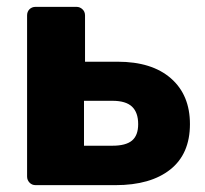

<svg xmlns="http://www.w3.org/2000/svg" viewBox="-20 -540 599 560"><path d="M84 0Q73 0 66 -7.5Q59 -15 59 -25V-495Q59 -506 66 -513Q73 -520 84 -520H203Q213 -520 220.5 -513Q228 -506 228 -495V-360H323Q423 -360 478.5 -311.5Q534 -263 534 -178Q534 -91 476.5 -45.5Q419 0 317 0ZM225 -115H308Q347 -115 365 -130Q383 -145 383 -178Q383 -212 365 -229Q347 -246 308 -246H225Z"/></svg>

Font: DVN-Rubik
Style: Bold
Weight: 700
Designer: Hubert and Fischer
Foundry: Hubert & Fischer
Version: Version 2.102